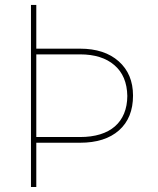

<svg xmlns="http://www.w3.org/2000/svg" viewBox="-20 -747 631 767"><path d="M125 0H103.7V-727.3H125V-552.6H299.7Q397.4 -552.6 454.2 -502.1Q511.4 -451.3 511.4 -365.1Q511.4 -275.9 455.3 -226.2Q399.5 -176.8 299.7 -176.8H125ZM299.7 -199.6Q344.8 -199.6 380 -210.4Q415.1 -221.2 439.1 -242.2Q463.1 -263.1 475.7 -293.7Q488.3 -324.2 488.6 -363.6Q487.2 -443.9 436.8 -486.9Q387.1 -529.8 299.7 -529.8H125V-199.6Z"/></svg>

Font: Linik Sans Thin
Style: Regular
Weight: 100
Designer: Fonts by Rasmus Andersson / Changes by Cristiano Sobral with parts from Marc Monis
Foundry: rsms
Version: Version 3.020; ttfautohint (v1.6)